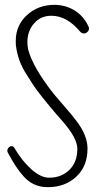

<svg xmlns="http://www.w3.org/2000/svg" viewBox="-20 -763 413 792"><path d="M192 -698Q256 -698 311 -632Q317 -625 326 -625Q334 -625 340.5 -631Q347 -637 347 -645Q347 -650 345 -654Q325 -697 287.5 -720Q250 -743 204 -743Q138 -743 91.5 -701Q45 -659 45 -594Q45 -578 46 -573Q54 -510 90 -455Q118 -411 120 -408Q128 -395 161 -354Q194 -313 199 -308Q204 -301 237 -264Q299 -193 299 -150Q299 -94 266 -62Q233 -30 183 -30Q148 -30 109 -65Q70 -100 38 -155Q33 -161 25.5 -160Q18 -159 13 -150.5Q8 -142 12 -134Q46 -70 76 -37Q116 9 176 9H178Q248 9 294.5 -34Q341 -77 341 -150Q341 -206 293 -267Q279 -286 246 -324Q222 -351 203 -374Q116 -484 96 -559Q93 -574 93 -589Q93 -635 120.5 -666.5Q148 -698 192 -698Z"/></svg>

Font: Neythal
Style: Regular
Weight: 400
Designer: Tharique Azeez
Foundry: Tharique Azeez
Version: Version 0.44